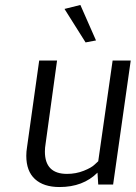

<svg xmlns="http://www.w3.org/2000/svg" viewBox="-20 -744 550 774"><path d="M304 -724 367 -581 325 -573 240 -708ZM436 0H376L373 -48Q315 10 220 10Q156 10 121 -22Q86 -54 86 -116Q86 -133 89 -151L138 -500H210L164 -166Q161 -148 161 -133Q161 -43 250 -43Q286 -43 317.5 -55.5Q349 -68 362 -81L376 -94L434 -500H507Z"/></svg>

Font: Arsenal
Style: Italic
Weight: 400
Italic angle: -9.10001°
Designer: Andrij Shevchenko
Foundry: Stairsfor
Version: Version 2.001;PS 002.001;hotconv 1.0.88;makeotf.lib2.5.64775